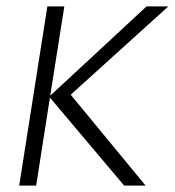

<svg xmlns="http://www.w3.org/2000/svg" viewBox="-20 -590 546 600"><path d="M40 -10H93L136 -285L368 -10H435L201 -294L506 -570H438L137 -291L181 -570H128Z"/></svg>

Font: Charger Sport
Style: ExLitNrwObl
Weight: 200
Designer: Jasper
Foundry: Cannot Into Space Fonts
Version: Version 1.1